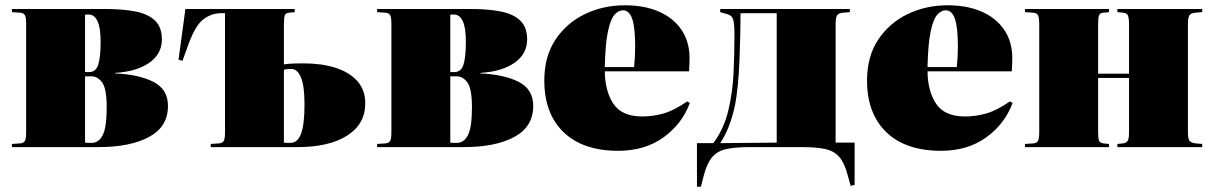

<svg xmlns="http://www.w3.org/2000/svg" viewBox="-20 -557 4597 727"><path d="M25 0V-12L56 -14Q69 -15 74 -23Q79 -31 79 -57V-466Q79 -492 74 -500Q69 -508 56 -509L25 -511V-523H378Q445 -523 493 -513.5Q541 -504 567 -479Q593 -454 593 -408Q593 -353 545.5 -319.5Q498 -286 416 -281V-279Q506 -275 561 -247Q616 -219 616 -156Q616 -77 544.5 -38.5Q473 0 353 0ZM302 -284H317Q344 -284 352.5 -314Q361 -344 361 -397Q361 -453 349 -477.5Q337 -502 316 -502Q312 -502 309 -502Q306 -502 302 -501ZM327 -16Q354 -16 369 -45.5Q384 -75 384 -150Q384 -221 367 -244.5Q350 -268 326 -268H302V-17Q309 -16 314.5 -16Q320 -16 327 -16Z M778 0V-12L809 -14Q822 -15 827 -23Q832 -31 832 -57V-507H816Q782 -507 751.5 -485Q721 -463 695 -393L671 -327L656 -331L682 -523H1096V-511L1075 -509Q1062 -508 1058.5 -499.5Q1055 -491 1055 -465V-313Q1064 -315 1081.5 -316Q1099 -317 1131 -317Q1198 -317 1250 -300.5Q1302 -284 1332.5 -250.5Q1363 -217 1363 -166Q1363 -87 1294.5 -43.5Q1226 0 1106 0ZM1080 -16Q1107 -16 1120 -51Q1133 -86 1133 -162Q1133 -232 1119.5 -264Q1106 -296 1083 -296Q1073 -296 1068 -295.5Q1063 -295 1055 -293V-17Q1062 -16 1067.5 -16Q1073 -16 1080 -16Z M1408 0V-12L1439 -14Q1452 -15 1457 -23Q1462 -31 1462 -57V-466Q1462 -492 1457 -500Q1452 -508 1439 -509L1408 -511V-523H1761Q1828 -523 1876 -513.5Q1924 -504 1950 -479Q1976 -454 1976 -408Q1976 -353 1928.5 -319.5Q1881 -286 1799 -281V-279Q1889 -275 1944 -247Q1999 -219 1999 -156Q1999 -77 1927.5 -38.5Q1856 0 1736 0ZM1685 -284H1700Q1727 -284 1735.5 -314Q1744 -344 1744 -397Q1744 -453 1732 -477.5Q1720 -502 1699 -502Q1695 -502 1692 -502Q1689 -502 1685 -501ZM1710 -16Q1737 -16 1752 -45.5Q1767 -75 1767 -150Q1767 -221 1750 -244.5Q1733 -268 1709 -268H1685V-17Q1692 -16 1697.5 -16Q1703 -16 1710 -16Z M2321 14Q2187 14 2114 -56.5Q2041 -127 2041 -252Q2041 -343 2083 -406.5Q2125 -470 2194.5 -503.5Q2264 -537 2346 -537Q2420 -537 2475 -513Q2530 -489 2560.5 -444Q2591 -399 2591 -336Q2591 -326 2590.5 -314Q2590 -302 2589 -287H2270Q2271 -211 2303 -163.5Q2335 -116 2412 -116Q2453 -116 2493 -127.5Q2533 -139 2582 -173L2592 -167Q2563 -88 2492.5 -37Q2422 14 2321 14ZM2270 -303H2381Q2383 -324 2384 -343Q2385 -362 2385 -381Q2385 -452 2374 -485Q2363 -518 2339 -518Q2322 -518 2307 -501.5Q2292 -485 2282 -438.5Q2272 -392 2270 -303Z M3201 147 3190 107Q3178 61 3158.5 38Q3139 15 3105.5 7.5Q3072 0 3016 0H2819Q2764 0 2730 7.5Q2696 15 2676.5 38Q2657 61 2645 107L2634 150H2619V-15H2681Q2721 -69 2737.5 -137.5Q2754 -206 2757.5 -280Q2761 -354 2761 -425Q2761 -462 2757 -480Q2753 -498 2735 -503L2707 -511V-523H3198V-511L3174 -509Q3156 -508 3150 -499.5Q3144 -491 3144 -465V-17H3216V143ZM2707 -15 2921 -17V-507H2784Q2784 -473 2783 -426Q2782 -379 2780 -328.5Q2778 -278 2773.5 -233Q2769 -188 2763 -158Q2744 -70 2707 -15Z M3543 14Q3409 14 3336 -56.5Q3263 -127 3263 -252Q3263 -343 3305 -406.5Q3347 -470 3416.5 -503.5Q3486 -537 3568 -537Q3642 -537 3697 -513Q3752 -489 3782.5 -444Q3813 -399 3813 -336Q3813 -326 3812.5 -314Q3812 -302 3811 -287H3492Q3493 -211 3525 -163.5Q3557 -116 3634 -116Q3675 -116 3715 -127.5Q3755 -139 3804 -173L3814 -167Q3785 -88 3714.5 -37Q3644 14 3543 14ZM3492 -303H3603Q3605 -324 3606 -343Q3607 -362 3607 -381Q3607 -452 3596 -485Q3585 -518 3561 -518Q3544 -518 3529 -501.5Q3514 -485 3504 -438.5Q3494 -392 3492 -303Z M3861 0V-12L3892 -14Q3905 -15 3910 -23Q3915 -31 3915 -57V-466Q3915 -492 3910 -500Q3905 -508 3892 -509L3861 -511V-523H4179V-511L4158 -509Q4145 -508 4141.5 -499.5Q4138 -491 4138 -465V-278H4255V-465Q4255 -490 4250.5 -499Q4246 -508 4232 -509L4211 -511V-523H4532V-511L4508 -509Q4490 -508 4484 -499.5Q4478 -491 4478 -465V-58Q4478 -32 4484 -24Q4490 -16 4508 -14L4532 -12V0H4211V-12L4232 -14Q4246 -16 4250.5 -24.5Q4255 -33 4255 -58V-262H4138V-58Q4138 -32 4141.5 -24Q4145 -16 4158 -14L4179 -12V0Z"/></svg>

Font: Literata 72pt Black
Style: Regular
Weight: 900
Designer: Latin by Veronika Burian and Jose Scaglione. Greek by Irene Vlachou. Cyrillic by Vera Evstafieva.
Foundry: TypeTogether
Version: Version 3.002